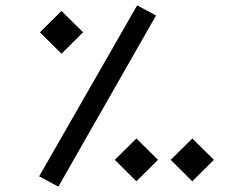

<svg xmlns="http://www.w3.org/2000/svg" viewBox="-20 -692 887 721"><path d="M199.2 8.8 127 -29.8 495.1 -671.9 565.9 -633.8ZM210.9 -490.2 129.9 -570.8 210.9 -650.9 292 -570.8ZM492.2 -11.2 411.1 -91.8 492.2 -171.9 573.2 -91.8ZM702.1 -11.2 621.1 -91.8 702.1 -171.9 783.2 -91.8Z"/></svg>

Font: FiraGO
Style: Regular
Weight: 400
Designer: bBox Type
Foundry: bBox Type GmbH
Version: Version 1.001;PS 001.001;hotconv 1.0.88;makeotf.lib2.5.64775